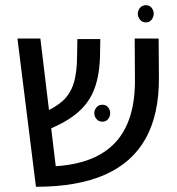

<svg xmlns="http://www.w3.org/2000/svg" viewBox="-20 -707 681 737"><path d="M118 10 47 -559H135L194 -69Q271 -74 328.5 -97Q386 -120 424 -161.5Q462 -203 480.5 -264Q499 -325 498 -406L497 -559H589L590 -410Q591 -269 539.5 -176Q488 -83 383 -36.5Q278 10 118 10ZM161 -208 139 -271Q191 -293 220.5 -319.5Q250 -346 263 -388Q276 -430 276 -496L277 -557H365L364 -498Q363 -423 343.5 -369Q324 -315 280 -276.5Q236 -238 161 -208ZM373 -305Q387 -305 395 -295Q403 -285 403 -273Q403 -260 395 -250Q387 -240 373 -240Q359 -240 350.5 -250Q342 -260 342 -273Q342 -285 350.5 -295Q359 -305 373 -305ZM540 -687Q554 -687 562 -677Q570 -667 570 -655Q570 -642 562 -631.5Q554 -621 540 -621Q526 -621 517.5 -631.5Q509 -642 509 -654Q509 -667 517.5 -677Q526 -687 540 -687Z"/></svg>

Font: Assistant ExtraLight Medium
Style: Regular
Weight: 500
Version: Version 3.000